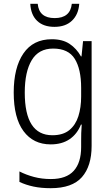

<svg xmlns="http://www.w3.org/2000/svg" viewBox="-20 -748 581 1008"><path d="M252 -542Q309 -542 345.5 -517.5Q382 -493 405 -452H408L416 -532H461V18Q461 124 410 182Q359 240 246 240Q196 240 156 231.5Q116 223 82 207V152Q117 170 158.5 181Q200 192 247 192Q328 192 367 149Q406 106 406 24V-8Q406 -28 406.5 -49.5Q407 -71 409 -94H405Q385 -44 345 -17Q305 10 246 10Q155 10 103.5 -59.5Q52 -129 52 -262Q52 -393 103 -467.5Q154 -542 252 -542ZM259 -493Q183 -493 146.5 -432Q110 -371 110 -262Q110 -38 255 -38Q311 -38 344 -65Q377 -92 391.5 -138Q406 -184 406 -241V-287Q406 -385 372.5 -439Q339 -493 259 -493ZM396 -728Q392 -672 358 -639.5Q324 -607 266 -607Q208 -607 175 -638.5Q142 -670 139 -728H178Q185 -653 267 -653Q349 -653 357 -728Z"/></svg>

Font: Noto Sans Arabic UI SmCn Lt
Style: Regular
Weight: 300
Width: 4
Designer: Monotype Design Team, Nadine Chahine and Nizar Qandah
Foundry: Monotype Imaging Inc.
Version: Version 2.010; ttfautohint (v1.8.4.7-5d5b)